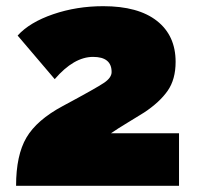

<svg xmlns="http://www.w3.org/2000/svg" viewBox="-20 -601 640 621"><path d="M559 0H32Q32 -99 65.5 -156Q99 -213 183 -258Q293 -317 317 -333.5Q341 -350 341 -368Q341 -417 281 -417Q219 -417 157 -345L37 -486Q76 -529 152 -555Q228 -581 314 -581Q427 -581 487.5 -533.5Q548 -486 548 -401Q548 -344 522 -307Q496 -270 446 -237Q432 -228 395.5 -206Q359 -184 339 -170H559Z"/></svg>

Font: Raleway
Style: Heavy
Weight: 900
Designer: Matt McInerney, Pablo Impallari, Rodrigo Fuenzalida
Foundry: Matt McInerney, Pablo Impallari, Rodrigo Fuenzalida
Version: Version 2.001